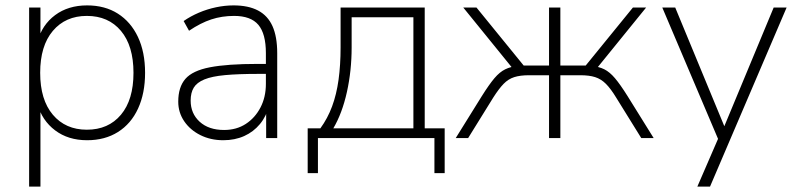

<svg xmlns="http://www.w3.org/2000/svg" viewBox="-20 -512 2961 712"><path d="M88 180V-484H130V-358H119Q136 -420 184.5 -456Q233 -492 303 -492Q369 -492 417 -461.5Q465 -431 491.5 -375Q518 -319 518 -242Q518 -166 492 -109.5Q466 -53 417.5 -22.5Q369 8 303 8Q233 8 184.5 -28.5Q136 -65 119 -126H130V180ZM302 -31Q382 -31 428.5 -86.5Q475 -142 475 -242Q475 -342 428.5 -397.5Q382 -453 302 -453Q223 -453 176 -397.5Q129 -342 129 -242Q129 -142 176 -86.5Q223 -31 302 -31Z M808 8Q761 8 723 -11Q685 -30 663 -62.5Q641 -95 641 -135Q641 -189 667.5 -219.5Q694 -250 758.5 -262.5Q823 -275 936 -275H977V-238H938Q864 -238 815 -233.5Q766 -229 738 -217.5Q710 -206 698.5 -187Q687 -168 687 -139Q687 -91 720.5 -60.5Q754 -30 811 -30Q857 -30 891.5 -52.5Q926 -75 946 -113.5Q966 -152 966 -201V-315Q966 -387 938 -420Q910 -453 848 -453Q803 -453 763.5 -440Q724 -427 681 -398L661 -434Q687 -452 717.5 -465Q748 -478 781 -485Q814 -492 846 -492Q901 -492 937 -473Q973 -454 990.5 -415Q1008 -376 1008 -315V0H967V-121H978Q968 -81 944 -52Q920 -23 885.5 -7.5Q851 8 808 8Z M1121 130V-36H1168Q1195 -73 1211.5 -117.5Q1228 -162 1235.5 -216.5Q1243 -271 1243 -336V-484H1555V-36H1629V130H1591V0H1159V130ZM1216 -36H1513V-448H1284V-336Q1284 -250 1266.5 -171Q1249 -92 1216 -36Z M1670 0 1767 -156Q1794 -199 1813.5 -222Q1833 -245 1853.5 -255Q1874 -265 1902 -268L1883 -256L1698 -484H1747L1922 -269H2016V-484H2058V-269H2152L2327 -484H2376L2191 -256L2172 -268Q2201 -265 2221 -255Q2241 -245 2260.5 -222Q2280 -199 2307 -156L2404 0H2358L2265 -150Q2245 -183 2227 -201Q2209 -219 2187 -226Q2165 -233 2132 -233H2058V0H2016V-233H1942Q1909 -233 1887 -226Q1865 -219 1847.5 -201Q1830 -183 1809 -150L1716 0Z M2566 180 2647 -7V13L2436 -484H2484L2678 -15H2654L2849 -484H2897L2613 180Z"/></svg>

Font: Nunito Sans 12pt ExtraLight
Style: Regular
Weight: 200
Designer: Vernon Adams
Foundry: Vernon Adams
Version: Version 3.101;gftools[0.9.27]